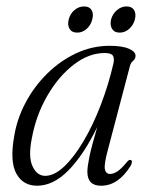

<svg xmlns="http://www.w3.org/2000/svg" viewBox="-20 -584 470 612"><path d="M324.5 -109Q311.5 -61.5 314.2 -45.5Q317 -29.5 331 -29.5Q341.5 -29.5 354 -37.5Q366.5 -45.5 385 -68Q391.5 -76 397 -74Q404 -71 397 -56.5Q357.5 8 302 8Q258.5 8 258.5 -36.5Q258.5 -52.5 265 -84.5Q271.5 -116.5 290 -179Q246.5 -90 198.2 -41Q150 8 98 8Q53.5 8 32.2 -30.5Q11 -69 25 -148.5Q34 -205 61.5 -256.8Q89 -308.5 130.2 -349.2Q171.5 -390 222.5 -414Q273.5 -438 329.5 -438Q370 -438 391.2 -428.5Q412.5 -419 412 -406Q412 -396.5 404.2 -390Q396.5 -383.5 394 -373ZM81.5 -143.5Q69.5 -84 83.8 -53.8Q98 -23.5 124 -23.5Q153 -23.5 184.5 -53.2Q216 -83 246.2 -134Q276.5 -185 301.2 -249.5Q326 -314 342 -383.5Q345 -399 339.5 -407Q334 -415 313.5 -415Q263 -415 214.8 -377.8Q166.5 -340.5 130.8 -278.8Q95 -217 81.5 -143.5ZM226 -480Q209 -480 201.8 -492Q194.5 -504 199 -522Q203.5 -540 217.2 -551.8Q231 -563.5 248 -563.5Q265 -563.5 272 -551.8Q279 -540 274 -522Q270 -504.5 256.5 -492.2Q243 -480 226 -480ZM361.5 -480Q344.5 -480 337.2 -492Q330 -504 334 -522Q339 -540 352.8 -551.8Q366.5 -563.5 383.5 -563.5Q400.5 -563.5 407.5 -551.8Q414.5 -540 410 -522Q405.5 -504.5 392 -492.2Q378.5 -480 361.5 -480Z"/></svg>

Font: Fraunces 144pt S050 Light
Style: Italic
Weight: 300
Italic angle: -16°
Version: Version 1.000; ttfautohint (v1.8.3)